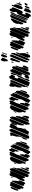

<svg xmlns="http://www.w3.org/2000/svg" viewBox="2018 -2798 806 4882"><g transform="rotate(-90 2421.0 -357.0)"><path d="M492 -423 395 -189 372 -135 351 -122 336 -138 330 -151 338 -199 290 -137 277 -134 258 -145 256 -161 259 -179 274 -219 314 -303 349 -357 360 -409 379 -470 394 -498 410 -512 420 -516 431 -519 442 -515 450 -512 453 -505 458 -494 456 -485 453 -473 454 -478 470 -497 476 -503 490 -506 496 -508 504 -501 511 -496V-490V-475L507 -462ZM582 -424 454 -115 422 -41 398 -26 392 -32 393 -38 395 -50 388 -40 382 -34 374 -39 364 -45 363 -51 360 -64 364 -96 384 -154 484 -396 515 -469 535 -501 553 -512 564 -509 572 -506 574 -498 577 -486 570 -466 580 -470 585 -473 589 -463ZM229 -446 133 -215 107 -168 97 -161 86 -163 78 -165 72 -174 65 -182V-193L75 -241L69 -234L58 -238L50 -240L47 -253L55 -308L107 -433L131 -486L138 -497L155 -510L166 -508L175 -506L177 -498L180 -484L186 -491L193 -497L206 -499L213 -500L223 -494L230 -489L232 -480L234 -466ZM95 -424 53 -323 39 -297 34 -291 29 -292 19 -296 18 -301 16 -311 17 -330 31 -379 57 -443 74 -476 92 -491 102 -485 110 -480 109 -467ZM355 -458 351 -445 349 -440 337 -436V-442L335 -458L343 -470L346 -475L356 -469ZM265 -231 239 -170 223 -136 207 -121H196L187 -122L185 -130L181 -141L183 -149L180 -148L170 -143L159 -146L148 -148L142 -158L136 -167V-178L144 -216L218 -396L242 -449L251 -462H257L265 -461L266 -455L269 -434L265 -329L250 -285L252 -286L257 -289L266 -284L273 -279V-271L274 -259ZM582 -258 544 -158 496 -43 481 -15 475 -6 460 -2 451 -5 443 -17 445 -34 449 -43 442 -39 434 -46 438 -59 465 -128 562 -361 586 -418 602 -421V-411L591 -364L578 -332L583 -330L584 -319ZM569 -94 553 -55 544 -35 537 -25 534 -20 529 -23 523 -25 525 -33 528 -41 527 -40 520 -39 518 -47 516 -56 520 -68 532 -98 571 -191 586 -222 591 -231 601 -229 602 -221 603 -208 595 -180 580 -143 583 -142 581 -134ZM602 -73 598 -44 595 -34 580 -19 569 -23 561 -26V-31L559 -47L564 -59L575 -89L582 -106L597 -115L599 -107Z M1086 -430 1038 -315 1028 -295 1018 -290 1010 -288 1008 -296 1006 -335 1021 -387 1009 -385 999 -389 989 -401 990 -412 997 -443 1019 -494 1029 -512 1034 -519 1049 -524 1055 -526 1065 -519 1072 -515 1073 -504 1074 -494 1070 -485 1078 -484H1090L1093 -474L1096 -464L1094 -456ZM993 -457 969 -400 937 -344 911 -261 853 -119 833 -72 815 -43 803 -33 789 -32H781L776 -39L767 -49L766 -66L774 -94L762 -89L756 -87L753 -95L748 -107L749 -115L778 -193L879 -436L907 -497L925 -516L933 -514L941 -512V-500L938 -489L957 -510L966 -516H977H986L992 -510L1001 -502L1000 -491ZM875 -454 761 -176 732 -116 724 -106 709 -107H703L700 -115L696 -135L715 -192L709 -191L704 -201L696 -260L698 -295L736 -399L771 -471L811 -503L823 -509L837 -508H842L844 -502L848 -491L854 -496H864L875 -497L878 -489L882 -477ZM1178 -367 1050 -60 1009 5 997 11 983 6 977 4 975 -4 970 -17 972 -23 971 -21 957 -22H949L947 -30L943 -41L947 -57L961 -92L989 -147L1021 -194L1039 -278L1058 -327L1087 -396L1107 -445L1121 -474L1134 -490L1148 -491H1153L1156 -486L1162 -473L1160 -463L1155 -446L1170 -447L1179 -444L1190 -432L1191 -421ZM713 -407 728 -417V-407L722 -389L711 -362L703 -343L698 -345L690 -348L692 -358ZM1203 -334 1105 -98 1089 -59 1079 -39 1063 -28 1056 -33 1060 -46 1061 -50 1063 -59 1089 -123 1167 -312 1198 -386 1214 -403 1211 -391 1208 -383 1212 -378 1217 -372 1214 -362ZM1246 -255 1194 -124 1156 -43 1124 -13 1110 -9 1104 -7 1094 -12 1087 -16 1086 -22 1084 -36 1094 -64 1114 -113 1181 -273 1203 -327 1212 -344 1216 -350V-351L1217 -352L1223 -359L1220 -351L1229 -353L1238 -349L1247 -335ZM927 -46 900 -6 884 -1 873 -9V-24L876 -37L867 -35L859 -32L849 -42L844 -47V-59L854 -99L901 -211L911 -236L916 -246L923 -250L933 -252L936 -242L940 -194L933 -153L923 -127L932 -128L938 -129L940 -124L947 -111L945 -97ZM1268 -231 1229 -98 1204 -72 1194 -68 1186 -84 1189 -92 1197 -114 1242 -222 1253 -240 1269 -242Z M1573 -418 1443 -105 1411 -32 1394 -12 1390 -19 1385 -28 1386 -29 1383 -26 1365 -16 1354 -20 1346 -22 1342 -30 1337 -42 1338 -55 1349 -93 1370 -142 1477 -403 1511 -481 1531 -512 1547 -519 1552 -522 1568 -517 1573 -515 1575 -510 1580 -495 1579 -484 1577 -480H1584L1589 -478V-466ZM1706 -451 1686 -404 1660 -358 1616 -310 1610 -276 1606 -225 1568 -118 1527 -40 1519 -32 1506 -26 1498 -23 1491 -27 1481 -33V-39V-48L1474 -38L1462 -32L1455 -29L1448 -33L1438 -39V-44V-59L1450 -89L1474 -148L1579 -402L1611 -478L1624 -501L1630 -510L1642 -517L1647 -520L1657 -516L1665 -513L1666 -505L1668 -493L1667 -490L1679 -500L1692 -503L1700 -504L1708 -495L1715 -489L1713 -481ZM1825 -458 1723 -212 1702 -162 1694 -146 1679 -148 1678 -153 1676 -167 1675 -231 1707 -354 1741 -435 1764 -485 1784 -510 1803 -518 1814 -517 1824 -516 1832 -508 1837 -502 1835 -491ZM1889 -375 1840 -254 1765 -72 1741 -24 1729 -11 1713 -7 1703 -10 1693 -20V-28L1695 -51L1702 -68L1692 -62L1691 -70L1689 -91L1717 -172L1824 -432L1845 -481L1856 -499L1875 -508L1885 -499L1882 -485L1878 -474L1888 -476L1894 -477L1895 -471L1900 -454ZM1487 -446 1366 -154 1336 -85 1332 -75 1318 -69 1315 -77 1312 -106 1333 -169 1376 -218 1387 -270 1389 -347 1420 -459 1419 -458 1408 -461V-469L1407 -482L1422 -503L1435 -497L1434 -489L1433 -482L1445 -496L1452 -502L1464 -504L1472 -506L1480 -502L1490 -497L1492 -488L1495 -477L1493 -469ZM1745 -454 1702 -351 1690 -327 1686 -320 1680 -326 1674 -331 1676 -339 1683 -363 1689 -378V-383L1690 -400L1713 -456L1722 -476H1732L1730 -472L1751 -479L1750 -474ZM1871 -172 1867 -163 1859 -143 1835 -86 1831 -77V-76L1824 -60L1806 -33L1799 -25L1785 -21L1775 -24L1766 -33V-46L1786 -106L1863 -293L1880 -332L1889 -351L1903 -363L1911 -356L1912 -343L1903 -255L1881 -197L1883 -202L1880 -194ZM1891 -175 1847 -66 1838 -47 1833 -41 1824 -45 1826 -53 1829 -60 1823 -51 1825 -58 1834 -80 1871 -171 1883 -198 1887 -205V-198L1881 -184L1887 -195L1892 -202L1898 -199L1897 -194ZM1918 -111 1900 -41 1894 -31 1879 -23 1874 -20 1860 -24 1852 -26V-32L1850 -49L1862 -84L1891 -152L1903 -177L1911 -180L1917 -170ZM1586 -121 1585 -119 1590 -125 1588 -117 1579 -97 1574 -90 1575 -96 1578 -107 1570 -92 1565 -86 1566 -91 1567 -105 1584 -147 1592 -163 1599 -164 1597 -156Z M2392 -430 2344 -315 2334 -295 2324 -290 2316 -288 2314 -296 2312 -335 2327 -387 2315 -385 2305 -389 2295 -401 2296 -412 2303 -443 2325 -494 2335 -512 2340 -519 2355 -524 2361 -526 2371 -519 2378 -515 2379 -504 2380 -494 2376 -485 2384 -484H2396L2399 -474L2402 -464L2400 -456ZM2299 -457 2275 -400 2243 -344 2217 -261 2159 -119 2139 -72 2121 -43 2109 -33 2095 -32H2087L2082 -39L2073 -49L2072 -66L2080 -94L2068 -89L2062 -87L2059 -95L2054 -107L2055 -115L2084 -193L2185 -436L2213 -497L2231 -516L2239 -514L2247 -512V-500L2244 -489L2263 -510L2272 -516H2283H2292L2298 -510L2307 -502L2306 -491ZM2181 -454 2067 -176 2038 -116 2030 -106 2015 -107H2009L2006 -115L2002 -135L2021 -192L2015 -191L2010 -201L2002 -260L2004 -295L2042 -399L2077 -471L2117 -503L2129 -509L2143 -508H2148L2150 -502L2154 -491L2160 -496H2170L2181 -497L2184 -489L2188 -477ZM2484 -367 2356 -60 2315 5 2303 11 2289 6 2283 4 2281 -4 2276 -17 2278 -23 2277 -21 2263 -22H2255L2253 -30L2249 -41L2253 -57L2267 -92L2295 -147L2327 -194L2345 -278L2364 -327L2393 -396L2413 -445L2427 -474L2440 -490L2454 -491H2459L2462 -486L2468 -473L2466 -463L2461 -446L2476 -447L2485 -444L2496 -432L2497 -421ZM2019 -407 2034 -417V-407L2028 -389L2017 -362L2009 -343L2004 -345L1996 -348L1998 -358ZM2509 -334 2411 -98 2395 -59 2385 -39 2369 -28 2362 -33 2366 -46 2367 -50 2369 -59 2395 -123 2473 -312 2504 -386 2520 -403 2517 -391 2514 -383 2518 -378 2523 -372 2520 -362ZM2552 -255 2500 -124 2462 -43 2430 -13 2416 -9 2410 -7 2400 -12 2393 -16 2392 -22 2390 -36 2400 -64 2420 -113 2487 -273 2509 -327 2518 -344 2522 -350V-351L2523 -352L2529 -359L2526 -351L2535 -353L2544 -349L2553 -335ZM2233 -46 2206 -6 2190 -1 2179 -9V-24L2182 -37L2173 -35L2165 -32L2155 -42L2150 -47V-59L2160 -99L2207 -211L2217 -236L2222 -246L2229 -250L2239 -252L2242 -242L2246 -194L2239 -153L2229 -127L2238 -128L2244 -129L2246 -124L2253 -111L2251 -97ZM2574 -231 2535 -98 2510 -72 2500 -68 2492 -84 2495 -92 2503 -114 2548 -222 2559 -240 2575 -242Z M2883 -268 2836 -152 2794 -51 2769 -9 2761 -1H2752H2741L2735 -11L2731 -18L2732 -32L2733 -34L2720 -22L2707 -17L2691 -22L2686 -24L2683 -31L2677 -42L2679 -59L2689 -92L2710 -143L2817 -401L2846 -470L2871 -513L2900 -525L2911 -526L2920 -520L2930 -514V-503L2931 -492L2929 -486L2938 -489L2949 -491L2956 -483L2962 -477L2961 -461L2955 -440L2936 -399L2924 -385L2913 -381L2905 -379L2898 -384L2889 -390V-392L2860 -314L2858 -309H2871H2879L2886 -296L2890 -289ZM2763 -456 2682 -261 2661 -215 2649 -207 2639 -218 2638 -233 2639 -284 2645 -324 2668 -384 2666 -385 2658 -389V-394L2656 -408V-440L2663 -495L2674 -513L2684 -518L2692 -522L2706 -520L2712 -518L2715 -513L2722 -500L2719 -490L2724 -496L2735 -500L2743 -504L2753 -501L2764 -498L2766 -489L2770 -479ZM2818 -436 2690 -129 2660 -58 2655 -46 2649 -44 2644 -41 2643 -47V-68L2660 -114L2659 -113L2653 -111L2652 -117L2649 -138L2668 -213L2761 -437L2779 -478L2791 -496L2803 -507L2811 -504L2819 -501V-489L2814 -473L2815 -474L2820 -472L2828 -469L2826 -461ZM3096 -404 2974 -108 2944 -40 2926 -22 2921 -29 2916 -36 2919 -50 2903 -27 2894 -20H2879L2870 -24L2860 -37L2861 -50L2877 -97L2911 -134L2922 -138L2932 -134L2943 -129L2944 -116L2941 -106L2952 -128L2985 -212H2984L2975 -207L2965 -202L2951 -205L2943 -211L2936 -225L2939 -241L2957 -291L3017 -436L3044 -487L3053 -497L3069 -500L3079 -498L3091 -487L3092 -482L3093 -465L3089 -453L3102 -456L3107 -457V-451L3109 -436L3105 -426ZM2995 -407 2944 -284 2913 -214 2867 -144 2864 -102 2841 -37 2833 -23 2823 -14 2817 -9 2810 -13 2801 -18V-23L2802 -40L2814 -70L2837 -127L2881 -232L2910 -296L2945 -336L2951 -345L2952 -356L2953 -390L2974 -456L2990 -481L2995 -488L2998 -487V-489L3000 -487L3010 -486H3016V-480V-467L3012 -449ZM3165 -443 3179 -406 3168 -372 3148 -323 3034 -50 3021 -21 3016 -11 3009 -8 2997 -2 2980 0 2957 -3 2952 -4 2953 -9 2956 -20 2967 -48 2961 -50 2962 -55 2966 -73 2993 -139 3089 -371 3113 -427 3125 -442 3129 -436 3137 -450 3147 -454ZM3140 -140 3113 -76 3099 -44 3081 -29 3080 -34 3077 -46 3073 -42 3056 -36 3048 -43V-54L3067 -115L3150 -315L3163 -346L3174 -362L3186 -369L3194 -354L3192 -346L3183 -318L3170 -281L3155 -220L3148 -203L3158 -200L3157 -190ZM3189 -122 3151 -48 3133 -35 3120 -39 3115 -41V-47L3114 -61L3124 -92L3148 -148L3161 -171L3166 -177L3170 -178L3178 -191L3176 -185L3173 -178H3175L3186 -180L3190 -170L3194 -160Z M3379 -644 3358 -596 3342 -571 3327 -564 3322 -561 3311 -568 3304 -573 3303 -584V-595L3309 -616L3313 -623L3304 -622L3303 -627L3300 -639L3301 -658L3314 -707L3325 -726L3333 -733L3342 -740L3350 -738L3360 -736L3362 -724L3364 -715L3363 -711L3371 -715L3377 -717L3387 -712L3395 -708V-694ZM3465 -643 3445 -599 3438 -587 3419 -577 3409 -583 3402 -588V-594L3403 -607L3408 -622L3404 -621V-627L3401 -641L3410 -666L3431 -715L3441 -730L3446 -736L3455 -735L3463 -733L3461 -725L3460 -724H3467H3479L3485 -711L3484 -693ZM3478 -616 3485 -628 3487 -633 3497 -632 3487 -640 3488 -645 3491 -655 3508 -697 3524 -712 3531 -707 3529 -699 3509 -646 3498 -632 3500 -631 3501 -620 3497 -596 3494 -589 3489 -586 3479 -581 3476 -589 3473 -600ZM3458 -420 3336 -125 3306 -57 3303 -50 3285 -43 3282 -50 3277 -62 3276 -73 3290 -162 3321 -239 3322 -246 3337 -286 3413 -468 3427 -499 3434 -511 3445 -518 3447 -511 3450 -500 3448 -495 3454 -496 3463 -497 3471 -490 3477 -485 3476 -471ZM3378 -432 3346 -356 3326 -307 3311 -273 3300 -254 3288 -246 3283 -253 3279 -272 3281 -301 3303 -373 3309 -386V-392L3308 -404L3312 -423L3328 -468L3344 -496L3351 -504L3356 -501L3363 -494V-491L3367 -495L3375 -492L3386 -489L3388 -478L3389 -467ZM3514 -398 3468 -270 3392 -88 3356 -19 3347 -11 3336 -12 3328 -13 3325 -21 3323 -32 3325 -42 3332 -60 3331 -59 3332 -65 3334 -84 3365 -158 3471 -413 3489 -457 3496 -471 3511 -482 3510 -473 3506 -463 3516 -459 3517 -446ZM3287 -472 3297 -458 3295 -450 3288 -428 3283 -418 3275 -416 3269 -417 3268 -428 3269 -449 3270 -457ZM3512 -198 3508 -116 3470 -21 3451 -1 3441 3 3430 6 3420 5 3410 3 3403 -7 3398 -14 3400 -27 3406 -45 3400 -41 3390 -50 3392 -58 3412 -116 3491 -305 3503 -334 3513 -350 3525 -356 3526 -348 3529 -336 3523 -307 3505 -261H3506L3509 -251ZM3512 -37 3501 -46 3504 -55 3514 -81 3518 -87H3523L3532 -86V-81L3533 -70L3530 -53L3527 -45Z M4059 -423 3962 -189 3939 -135 3918 -122 3903 -138 3897 -151 3905 -199 3857 -137 3844 -134 3825 -145 3823 -161 3826 -179 3841 -219 3881 -303 3916 -357 3927 -409 3946 -470 3961 -498 3977 -512 3987 -516 3998 -519 4009 -515 4017 -512 4020 -505 4025 -494 4023 -485 4020 -473 4021 -478 4037 -497 4043 -503 4057 -506 4063 -508 4071 -501 4078 -496V-490V-475L4074 -462ZM4149 -424 4021 -115 3989 -41 3965 -26 3959 -32 3960 -38 3962 -50 3955 -40 3949 -34 3941 -39 3931 -45 3930 -51 3927 -64 3931 -96 3951 -154 4051 -396 4082 -469 4102 -501 4120 -512 4131 -509 4139 -506 4141 -498 4144 -486 4137 -466 4147 -470 4152 -473 4156 -463ZM3796 -446 3700 -215 3674 -168 3664 -161 3653 -163 3645 -165 3639 -174 3632 -182V-193L3642 -241L3636 -234L3625 -238L3617 -240L3614 -253L3622 -308L3674 -433L3698 -486L3705 -497L3722 -510L3733 -508L3742 -506L3744 -498L3747 -484L3753 -491L3760 -497L3773 -499L3780 -500L3790 -494L3797 -489L3799 -480L3801 -466ZM3662 -424 3620 -323 3606 -297 3601 -291 3596 -292 3586 -296 3585 -301 3583 -311 3584 -330 3598 -379 3624 -443 3641 -476 3659 -491 3669 -485 3677 -480 3676 -467ZM3922 -458 3918 -445 3916 -440 3904 -436V-442L3902 -458L3910 -470L3913 -475L3923 -469ZM3832 -231 3806 -170 3790 -136 3774 -121H3763L3754 -122L3752 -130L3748 -141L3750 -149L3747 -148L3737 -143L3726 -146L3715 -148L3709 -158L3703 -167V-178L3711 -216L3785 -396L3809 -449L3818 -462H3824L3832 -461L3833 -455L3836 -434L3832 -329L3817 -285L3819 -286L3824 -289L3833 -284L3840 -279V-271L3841 -259ZM4149 -258 4111 -158 4063 -43 4048 -15 4042 -6 4027 -2 4018 -5 4010 -17 4012 -34 4016 -43 4009 -39 4001 -46 4005 -59 4032 -128 4129 -361 4153 -418 4169 -421V-411L4158 -364L4145 -332L4150 -330L4151 -319ZM4136 -94 4120 -55 4111 -35 4104 -25 4101 -20 4096 -23 4090 -25 4092 -33 4095 -41 4094 -40 4087 -39 4085 -47 4083 -56 4087 -68 4099 -98 4138 -191 4153 -222 4158 -231 4168 -229 4169 -221 4170 -208 4162 -180 4147 -143 4150 -142 4148 -134ZM4169 -73 4165 -44 4162 -34 4147 -19 4136 -23 4128 -26V-31L4126 -47L4131 -59L4142 -89L4149 -106L4164 -115L4166 -107Z M4534 -79 4507 -15 4488 14 4470 25 4456 24 4447 23 4439 12 4434 6 4435 -5 4439 -24 4430 -21 4424 -19 4413 -24 4405 -27 4400 -41 4397 -49 4401 -65 4422 -119 4472 -240 4503 -305 4542 -333 4555 -342 4558 -353 4561 -364 4559 -375 4553 -407 4572 -479 4589 -506 4607 -516 4621 -514 4629 -513 4636 -502 4641 -495 4639 -482 4634 -465 4647 -466H4653L4664 -457L4670 -452L4673 -442L4675 -432L4662 -389L4616 -276L4581 -204L4559 -185L4548 -183L4538 -182L4520 -193L4519 -199V-205L4505 -185L4497 -142L4486 -106V-107L4517 -117L4527 -118L4534 -113L4541 -107L4539 -99ZM4470 -451 4349 -159 4318 -94 4309 -84 4298 -83H4290L4285 -90L4278 -100L4277 -111L4294 -171L4290 -172L4292 -177L4296 -190L4318 -244L4393 -426L4413 -472L4425 -483L4426 -481L4442 -498L4451 -503L4463 -502L4472 -501L4476 -494L4480 -484L4478 -475ZM4537 -423 4517 -388 4496 -357 4491 -344 4483 -309 4473 -267 4415 -127 4385 -58 4381 -51 4371 -47 4365 -45V-51L4367 -70L4368 -74L4366 -73L4361 -71L4362 -76L4367 -95L4398 -171L4503 -425L4529 -486L4543 -501L4550 -492L4547 -482H4552L4554 -470L4550 -452ZM4499 -433 4384 -155 4356 -92 4350 -82 4343 -78 4338 -76V-81L4340 -100L4343 -106L4340 -104L4341 -110L4344 -127L4373 -196L4468 -427L4484 -464L4492 -480L4506 -493L4505 -488L4514 -483L4513 -477ZM4264 -360 4299 -428 4316 -437 4322 -439 4321 -433 4320 -427 4334 -455 4358 -476 4367 -481 4383 -482 4390 -477 4397 -465 4391 -447 4300 -228 4284 -189 4272 -172 4256 -168 4245 -182 4243 -239 4261 -293 4264 -301 4253 -302 4254 -313ZM4749 -331 4716 -247 4687 -199 4669 -186H4655L4646 -185L4638 -192L4630 -199L4629 -205V-221L4639 -251L4638 -254L4635 -262L4639 -275L4654 -312L4702 -427L4712 -449L4718 -459L4725 -462L4736 -463L4738 -454L4740 -446L4737 -435L4727 -408L4726 -405L4727 -404L4742 -394L4751 -380ZM4784 -291 4768 -238 4755 -214 4734 -205 4724 -214 4725 -222 4728 -240 4751 -296 4761 -314 4770 -316 4779 -338 4792 -356 4793 -346 4781 -314ZM4796 -246 4795 -261 4802 -273 4807 -278 4816 -267 4814 -262 4808 -247ZM4647 -82 4619 -18 4598 12 4567 25 4555 26 4547 20 4538 14V8L4539 -8L4549 -34L4547 -48L4568 -105L4590 -148L4603 -157L4615 -149L4613 -137H4626H4634L4643 -130L4650 -125L4652 -116L4653 -105ZM4704 -85 4687 -43 4676 -24 4665 -11 4657 -12H4646L4645 -23L4644 -34L4650 -54L4671 -100L4678 -112L4691 -124L4693 -128L4706 -137L4702 -126L4711 -125L4712 -116L4713 -105ZM4719 -77 4741 -126 4755 -130 4754 -124 4756 -126 4765 -136 4782 -131 4783 -125 4784 -111 4779 -99 4758 -69 4748 -59 4736 -56 4728 -62 4729 -68 4730 -72 4719 -69Z"/></g></svg>

Font: Rubik Marker Hatch
Style: Regular
Weight: 400
Designer: Hubert and Fischer, NaN
Foundry: Hubert & Fischer, NaN
Version: Version 2.200